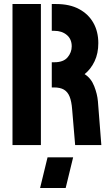

<svg xmlns="http://www.w3.org/2000/svg" viewBox="-20 -720 545 953"><path d="M179 213 216 61H343L306 213ZM353 0 338 -178Q335 -217 325.5 -240.5Q316 -264 297.5 -275Q279 -286 248 -286H237V-411H250Q295 -411 315.5 -435.5Q336 -460 336 -490Q336 -526 311.5 -546.5Q287 -567 250 -567H237V-700H259Q326 -700 372.5 -675Q419 -650 443.5 -606.5Q468 -563 468 -506Q468 -455 449.5 -416Q431 -377 400 -352Q432 -332 447.5 -292.5Q463 -253 466 -217L483 0ZM42 0V-700H183V0Z"/></svg>

Font: Stick No Bills ExtraBold
Style: Regular
Weight: 800
Version: Version 2.000